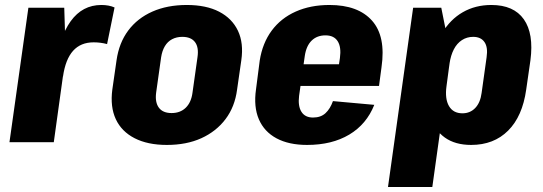

<svg xmlns="http://www.w3.org/2000/svg" viewBox="-20 -571 2179 771"><path d="M94 -540H238L244 -346L196 0H18ZM199 -295Q217 -421 264 -486Q311 -551 387 -551Q402 -551 415.5 -548.5Q429 -546 440 -541L410 -394Q384 -401 356 -401Q304 -401 273.5 -367Q243 -333 233 -264Z M650 11Q573 11 520.5 -16Q468 -43 445 -92.5Q422 -142 431 -211L448 -329Q458 -399 495 -448.5Q532 -498 592 -524.5Q652 -551 730 -551Q808 -551 860 -524Q912 -497 935.5 -447.5Q959 -398 949 -329L932 -211Q923 -142 885.5 -92.5Q848 -43 788.5 -16Q729 11 650 11ZM669 -117Q704 -117 726 -138.5Q748 -160 753 -199L773 -341Q779 -381 763 -402Q747 -423 712 -423Q689 -423 671 -413.5Q653 -404 642 -385.5Q631 -367 627 -341L607 -199Q602 -160 618 -138.5Q634 -117 669 -117Z M1213 11Q1140 11 1090.5 -15.5Q1041 -42 1019.5 -92Q998 -142 1008 -212L1023 -328Q1034 -398 1071 -448Q1108 -498 1167.5 -524.5Q1227 -551 1303 -551Q1418 -551 1474 -488Q1530 -425 1512 -301L1502 -226H1156L1168 -313H1374L1336 -278L1345 -338Q1351 -382 1336 -405.5Q1321 -429 1287 -429Q1253 -429 1231.5 -408Q1210 -387 1204 -347L1181 -186Q1176 -145 1190.5 -122Q1205 -99 1237 -99Q1268 -99 1287 -116.5Q1306 -134 1317 -165L1483 -150Q1452 -72 1382.5 -30.5Q1313 11 1213 11Z M1872 11Q1808 11 1766.5 -18.5Q1725 -48 1708.5 -103Q1692 -158 1701 -235L1712 -307Q1723 -384 1755.5 -438.5Q1788 -493 1838.5 -522Q1889 -551 1953 -551Q2043 -551 2083.5 -493.5Q2124 -436 2110 -329L2093 -211Q2078 -104 2020.5 -46.5Q1963 11 1872 11ZM1639 -540H1752L1790 -350L1716 180H1538ZM1837 -116Q1868 -116 1888.5 -137.5Q1909 -159 1914 -198L1934 -341Q1940 -381 1925.5 -402Q1911 -423 1880 -423Q1855 -423 1835 -410Q1815 -397 1802.5 -373Q1790 -349 1785 -315L1773 -225Q1766 -174 1783 -145Q1800 -116 1837 -116Z"/></svg>

Font: Pathway Extreme Condensed ExtraBold
Style: Italic
Weight: 800
Width: 3
Italic angle: -8°
Version: Version 1.001;gftools[0.9.26]